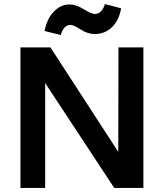

<svg xmlns="http://www.w3.org/2000/svg" viewBox="-20 -928 809 948"><path d="M280 -755 200 -775Q212 -836 246 -871Q280 -906 324 -906Q355 -906 393.5 -882.5Q432 -859 447 -859Q483 -859 498 -908L578 -887Q568 -828 533 -794Q498 -760 447 -760Q413 -760 378 -782.5Q343 -805 329 -805Q294 -805 280 -755ZM81 0V-694H229L564 -178L565 -694H688V0H544L203 -518V0Z"/></svg>

Font: Cantarell
Style: Bold
Weight: 700
Designer: Dave Crossland, Nikolaus Waxweiler, Florian Fecher, Jacques Le Bailly, Eben Sorkin, Alexei Vanyashin, Alexios Zavras, Em
Version: Version 0.303